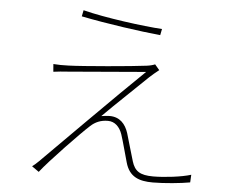

<svg xmlns="http://www.w3.org/2000/svg" viewBox="-54 -831 1109 922"><g transform="rotate(5 500.0 -369.5)"><path d="M312 -767 306 -737C430 -712 594 -689 689 -680L695 -710C607 -715 417 -740 312 -767ZM699 -512 677 -538C668 -534 653 -530 637 -528C570 -519 331 -498 264 -496C236 -495 213 -495 190 -497L193 -460C215 -463 236 -465 267 -467C332 -472 549 -491 637 -498C531 -397 191 -55 162 -26C150 -14 138 -4 131 1L165 25C209 -32 352 -180 392 -216C414 -236 440 -248 475 -248C509 -248 532 -224 544 -190C555 -158 573 -87 582 -57C601 11 648 28 715 28C770 28 851 20 894 12L896 -25C852 -11 769 -1 714 -1C650 -1 625 -19 611 -64C599 -102 582 -165 572 -197C558 -241 530 -272 481 -272C471 -272 453 -270 441 -268C492 -320 623 -443 654 -474C660 -480 688 -504 699 -512Z"/></g></svg>

Font: Harano Aji Gothic TW ExtraLight
Style: Regular
Weight: 250
Foundry: Masamichi Hosoda
Version: HaranoAjiGothicTW-ExtraLight version 20230610;ttx 4.39.4